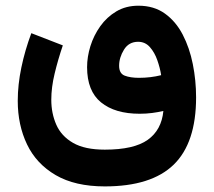

<svg xmlns="http://www.w3.org/2000/svg" viewBox="-20 -441 752 676"><path d="M349.1 215.3Q244.1 215.3 176 175.5Q107.9 135.7 75.2 67.4Q42.5 -1 42.5 -85.9Q42.5 -142.6 55.2 -203.4Q67.9 -264.2 90.3 -324.2L201.2 -281.2Q184.1 -231 172.4 -182.1Q160.6 -133.3 160.6 -89.8Q160.6 -42 178.2 -2Q195.8 38.1 237.1 62Q278.3 85.9 349.1 85.9Q451.7 85.9 500.2 51.3Q548.8 16.6 555.2 -50.3Q536.1 -45.9 515.4 -43.2Q494.6 -40.5 471.7 -40.5Q384.8 -40.5 335.7 -80.6Q286.6 -120.6 286.6 -204.6Q286.6 -240.7 298.3 -278.6Q310.1 -316.4 333 -348.6Q356 -380.9 389.6 -400.9Q423.3 -420.9 467.3 -420.9Q522 -420.9 560.5 -393.3Q599.1 -365.7 623.3 -319.1Q647.5 -272.5 658.9 -215.1Q670.4 -157.7 670.4 -98.1Q670.4 62 591.6 138.7Q512.7 215.3 349.1 215.3ZM469.2 -167Q510.3 -167 547.4 -176.3Q543.5 -201.7 533.9 -229Q524.4 -256.3 507.8 -275.1Q491.2 -293.9 466.3 -293.9Q433.6 -293.9 416.5 -266.1Q399.4 -238.3 399.4 -209.5Q399.4 -182.1 419.2 -174.6Q439 -167 469.2 -167Z"/></svg>

Font: Vazirmatn RD UI FD
Style: Bold
Weight: 700
Designer: Saber Rastikerdar
Foundry: Saber Rastikerdar
Version: Version 33.003